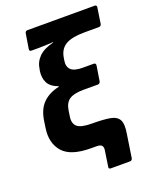

<svg xmlns="http://www.w3.org/2000/svg" viewBox="-150 -770 801 988"><g transform="rotate(-20 250.5 -275.5)"><path d="M283 132Q270 132 273 119L285 39Q289 19 282 9.5Q275 0 252 0H224Q112 0 69.5 -49Q27 -98 38 -175L43 -210Q52 -276 86.5 -309.5Q121 -343 175 -354V-357Q134 -372 120 -399Q106 -426 111 -463L113 -473Q118 -511 145 -538Q172 -565 226 -578L225 -580Q205 -579 185 -578Q165 -577 149 -577H106Q94 -577 96 -590L109 -670Q111 -683 123 -683H491Q503 -683 501 -670L488 -584Q485 -572 474 -572H396Q325 -572 291 -551.5Q257 -531 250 -485L248 -473Q242 -439 260 -421.5Q278 -404 324 -404H384Q396 -404 395 -391L382 -309Q379 -296 368 -296H287Q236 -296 211 -279Q186 -262 180 -219L176 -191Q170 -154 190.5 -136Q211 -118 270 -118Q333 -118 369 -111.5Q405 -105 417.5 -81.5Q430 -58 421 -6L402 119Q400 132 387 132Z"/></g></svg>

Font: Sofia Sans ExtraBold
Style: Italic
Weight: 800
Italic angle: -9°
Designer: Botio Nikoltchev, Ani Petrova
Foundry: lettersoup
Version: Version 4.100; ttfautohint (v1.8.4.7-5d5b)